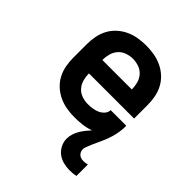

<svg xmlns="http://www.w3.org/2000/svg" viewBox="-206 -658 1013 1013"><g transform="rotate(45 300.0 -152.0)"><path d="M478 224Q455 224 432 218Q409 212 390.5 198Q372 184 361 162Q350 140 350 117Q350 99 355.5 81.5Q361 64 370 48.5Q379 33 390.5 18.5Q402 4 414 -9Q387 1 358 4.5Q329 8 300 8Q270 8 240.5 3Q211 -2 184 -14.5Q157 -27 134.5 -47.5Q112 -68 98 -94.5Q84 -121 78.5 -150.5Q73 -180 73 -210V-310Q73 -340 78.5 -369.5Q84 -399 98 -425.5Q112 -452 134.5 -472.5Q157 -493 184 -505.5Q211 -518 240.5 -523Q270 -528 300 -528Q330 -528 359.5 -523Q389 -518 416 -505.5Q443 -493 465.5 -472.5Q488 -452 502 -425.5Q516 -399 521.5 -369.5Q527 -340 527 -310V-210H190Q190 -187 196 -164.5Q202 -142 217 -124.5Q232 -107 254.5 -99Q277 -91 300 -91Q317 -91 334.5 -93.5Q352 -96 368 -103Q384 -110 396 -123.5Q408 -137 408 -154H525Q525 -131 521.5 -107.5Q518 -84 511 -61Q504 -38 494.5 -16.5Q485 5 475 27V28L474 29Q470 37 466.5 45.5Q463 54 459.5 62.5Q456 71 453 79.5Q450 88 450 97Q450 106 454 114.5Q458 123 465 128.5Q472 134 480.5 136Q489 138 498 138Q505 138 512 137Q519 136 526 134V219Q514 222 502 223Q490 224 478 224ZM190 -310H410Q410 -333 404 -355.5Q398 -378 383 -395.5Q368 -413 345.5 -421Q323 -429 300 -429Q277 -429 254.5 -421Q232 -413 217 -395.5Q202 -378 196 -355.5Q190 -333 190 -310Z"/></g></svg>

Font: Iosevka Extended
Style: Bold
Weight: 700
Width: 7
Monospace: yes
Designer: Belleve Invis
Foundry: Belleve Invis
Version: Version 32.5.0; ttfautohint (v1.8.4)